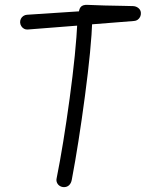

<svg xmlns="http://www.w3.org/2000/svg" viewBox="-20 -757 660 787"><path d="M212 -25.5Q239.5 -162.5 265.5 -353.5Q291.5 -544.5 297.5 -672.5L316.5 -653.5L93.5 -636Q85.5 -635.5 78.8 -639Q72 -642.5 67.5 -649.5Q63 -656.5 62.5 -664.5Q62 -672.5 65.5 -679.8Q69 -687 75.8 -691.5Q82.5 -696 90.5 -696.5L342 -713L303 -695Q302 -716.5 310.2 -727.5Q318.5 -738.5 340.5 -737Q368 -735.5 408.5 -734.5Q449 -733.5 484.5 -733Q505 -732.5 525.5 -732Q538 -731.5 547.5 -723.8Q557 -716 557.5 -704Q558 -695.5 554.5 -688.2Q551 -681 544.5 -676.2Q538 -671.5 529.5 -671L340.5 -656L358.5 -677.5Q354.5 -560.5 328.2 -363.5Q302 -166.5 274.5 -21.5Q272 -6.5 263.5 1.8Q255 10 242.5 10Q233 10 225.2 5.2Q217.5 0.5 213.8 -7.8Q210 -16 212 -25.5Z"/></svg>

Font: Monaspace Radon Var
Style: Regular
Weight: 400
Designer: Riley Cran and the Lettermatic Team
Version: Version 1.000 (Monaspace Radon Var)